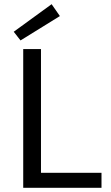

<svg xmlns="http://www.w3.org/2000/svg" viewBox="-20 -888 526 908"><path d="M89.8 0V-655.8H173.8V-70.8H460V0ZM77.1 -696.8 44.9 -737.8 224.1 -868.2 263.2 -812Z"/></svg>

Font: Source Sans Pro
Style: Regular
Weight: 400
Designer: Paul D. Hunt
Foundry: Adobe Systems Incorporated
Version: Version 3.006;hotconv 1.0.111;makeotfexe 2.5.65597